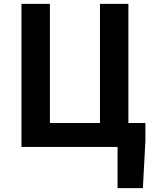

<svg xmlns="http://www.w3.org/2000/svg" viewBox="-20 -760 791 993"><path d="M91 -740H238V-124H497V-740H644V-124H732V-32L719 213H588V0H91Z"/></svg>

Font: Kinto Sans
Style: Bold
Weight: 700
Designer: Authors: Ryoko NISHIZUKA  (kana & ideographs); Paul D. Hunt (Latin, Greek & Cyrillic); Wenlong ZHANG  (bopomofo); Sandol
Foundry: Adobe Systems Incorporated, ookami Inc.
Version: Version 0.001